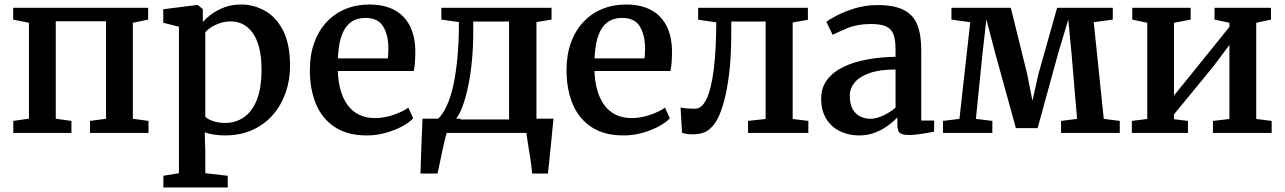

<svg xmlns="http://www.w3.org/2000/svg" viewBox="-20 -590 5701 852"><path d="M39 0V-53.5L108.5 -63.5V-489L38.5 -503V-555.5H637.5V-503L569.5 -489V-63L639 -53.5V0H379.5V-53.5L450.5 -63V-495.5H227.5V-63L297 -53.5V0Z M705 242V190L774 178.5V-471.5L704.5 -489V-549L855.5 -568H857.5L880 -549.5V-492Q895.5 -510 920 -528Q944.5 -546 977.2 -558Q1010 -570 1049 -570Q1106 -570 1156 -542Q1206 -514 1236.5 -454Q1267 -394 1267 -297Q1267 -234.5 1247.5 -178.8Q1228 -123 1190.8 -80.2Q1153.5 -37.5 1099.8 -13.2Q1046 11 977 11Q954.5 11 929.5 7.2Q904.5 3.5 888.5 -2.5L891 81V178.5L990.5 190V242ZM980.5 -44.5Q1025 -44.5 1061.2 -68.8Q1097.5 -93 1119 -145Q1140.5 -197 1140.5 -281.5Q1140.5 -338 1130 -378.5Q1119.5 -419 1100.8 -444.8Q1082 -470.5 1057.2 -482.8Q1032.5 -495 1004 -495Q978.5 -495 956.2 -487.5Q934 -480 917.2 -469Q900.5 -458 891 -447V-72.5Q898.5 -62.5 923.2 -53.5Q948 -44.5 980.5 -44.5Z M1608.5 11Q1522 11 1465.8 -26Q1409.5 -63 1382.2 -128.5Q1355 -194 1355 -279Q1355 -346 1374.2 -399.8Q1393.5 -453.5 1428.8 -491.5Q1464 -529.5 1512.5 -549.8Q1561 -570 1619 -570Q1715.5 -570 1767.8 -518Q1820 -466 1823 -369.5Q1823 -338.5 1821.5 -315.5Q1820 -292.5 1816 -275H1479Q1480.5 -228 1491.5 -189.5Q1502.5 -151 1523 -123.2Q1543.5 -95.5 1573.8 -80.8Q1604 -66 1643.5 -66Q1685 -66 1727.2 -80.8Q1769.5 -95.5 1792 -112.5L1813.5 -65Q1796.5 -46.5 1764.5 -29.2Q1732.5 -12 1691.8 -0.5Q1651 11 1608.5 11ZM1479.5 -331H1701Q1702 -340 1702.8 -352Q1703.5 -364 1703.5 -373.5Q1703.5 -434 1680.5 -472.2Q1657.5 -510.5 1601.5 -510.5Q1576.5 -510.5 1555.2 -501.8Q1534 -493 1517.8 -472.8Q1501.5 -452.5 1491.5 -417.8Q1481.5 -383 1479.5 -331Z M1898 0V-58H1919Q1944 -80 1962.5 -120.5Q1981 -161 1992.8 -216.8Q2004.5 -272.5 2010.5 -342.2Q2016.5 -412 2016.5 -492L1938.5 -503V-555.5H2427.5V-503L2360.5 -492V0ZM2001.5 -60H2239V-494.5H2080V-445.5Q2080 -381.5 2074.2 -321.2Q2068.5 -261 2057.8 -209Q2047 -157 2032.8 -118.5Q2018.5 -80 2001.5 -60ZM1846 180Q1847 147 1848.2 106.2Q1849.5 65.5 1851.2 22Q1853 -21.5 1855 -63.5H2025.5L1963.5 -4.5Q1958.5 11 1952.2 37.8Q1946 64.5 1939.8 93.8Q1933.5 123 1928.8 146.5Q1924 170 1921.5 180ZM2341.5 180Q2340 161 2336.8 136.8Q2333.5 112.5 2329.2 87.2Q2325 62 2321.5 39.2Q2318 16.5 2316 0L2272.5 -63.5H2436Q2434 -45 2431.8 -20.5Q2429.5 4 2426.8 31.5Q2424 59 2421.2 86.5Q2418.5 114 2416 138.2Q2413.5 162.5 2411.5 180Z M2747.5 11Q2661 11 2604.8 -26Q2548.5 -63 2521.2 -128.5Q2494 -194 2494 -279Q2494 -346 2513.2 -399.8Q2532.5 -453.5 2567.8 -491.5Q2603 -529.5 2651.5 -549.8Q2700 -570 2758 -570Q2854.5 -570 2906.8 -518Q2959 -466 2962 -369.5Q2962 -338.5 2960.5 -315.5Q2959 -292.5 2955 -275H2618Q2619.5 -228 2630.5 -189.5Q2641.5 -151 2662 -123.2Q2682.5 -95.5 2712.8 -80.8Q2743 -66 2782.5 -66Q2824 -66 2866.2 -80.8Q2908.5 -95.5 2931 -112.5L2952.5 -65Q2935.5 -46.5 2903.5 -29.2Q2871.5 -12 2830.8 -0.5Q2790 11 2747.5 11ZM2618.5 -331H2840Q2841 -340 2841.8 -352Q2842.5 -364 2842.5 -373.5Q2842.5 -434 2819.5 -472.2Q2796.5 -510.5 2740.5 -510.5Q2715.5 -510.5 2694.2 -501.8Q2673 -493 2656.8 -472.8Q2640.5 -452.5 2630.5 -417.8Q2620.5 -383 2618.5 -331Z M3054 6Q3038.5 6 3026.2 4Q3014 2 3006.5 -0.5L3000 -113Q3010.5 -110.5 3028.2 -109Q3046 -107.5 3064.5 -107.5Q3095 -107.5 3115.8 -151.8Q3136.5 -196 3147.2 -281.8Q3158 -367.5 3158.5 -491L3078 -502.5V-555.5H3565V-502L3497.5 -490.5V-62L3567 -53.5V0H3299.5V-53.5L3377.5 -62V-494.5H3225V-446Q3225 -341.5 3216 -267.2Q3207 -193 3194 -145Q3181 -97 3168 -70Q3153 -37.5 3127.2 -15.8Q3101.5 6 3054 6Z M3792 11Q3747 11 3708.8 -7Q3670.5 -25 3647.2 -61.5Q3624 -98 3624 -152.5Q3624 -201.5 3650.8 -236.5Q3677.5 -271.5 3723.5 -293.5Q3769.5 -315.5 3829 -326.2Q3888.5 -337 3954 -338V-369.5Q3954 -412 3945 -437Q3936 -462 3912.2 -472.8Q3888.5 -483.5 3844 -483.5Q3786 -483.5 3742.5 -465.8Q3699 -448 3675 -435.5L3647 -493Q3657.5 -502 3691.2 -520Q3725 -538 3772.8 -552.8Q3820.5 -567.5 3874.5 -567.5Q3947 -567.5 3989.2 -546.5Q4031.5 -525.5 4049.8 -481.8Q4068 -438 4068 -368.5V-55H4125V-6Q4114 -3.5 4094.5 0Q4075 3.5 4053.2 6.2Q4031.5 9 4013.5 9Q3984 9 3973 0.2Q3962 -8.5 3962 -38.5V-68.5Q3949.5 -55 3925.2 -36.2Q3901 -17.5 3867.2 -3.2Q3833.5 11 3792 11ZM3843.5 -63Q3868.5 -63 3899.8 -77.5Q3931 -92 3954 -112.5V-281.5Q3884 -281.5 3839 -265.8Q3794 -250 3772.5 -224Q3751 -198 3751 -165Q3751 -129.5 3763 -107Q3775 -84.5 3796 -73.8Q3817 -63 3843.5 -63Z M4164.5 0V-53.5L4237.5 -62.5L4285.5 -491.5L4202 -503V-555.5H4465.5L4538 -261.5L4561.5 -143L4588 -261.5L4671 -555.5H4918V-503L4833.5 -491.5L4878 -62.5L4949 -53.5V0H4688.5V-53.5L4759.5 -62.5L4735 -351.5L4720.5 -503.5L4675.5 -353L4584.5 -21.5H4488L4396 -355L4357 -504L4340 -353.5L4310.5 -62.5L4383.5 -53.5V0Z M5002.5 0V-53.5L5071 -62V-489L5004.5 -503V-555.5H5263.5V-503L5189.5 -489V-166L5257.5 -250L5435.5 -470.5V-489L5369.5 -503V-555.5H5620V-503L5554.5 -489V-62L5623 -53.5V0H5362.5V-53.5L5435.5 -62V-390.5L5364 -295L5189.5 -82.5V-61L5251.5 -53.5V0Z"/></svg>

Font: Merriweather SemiBold
Style: Regular
Weight: 600
Version: Version 2.100